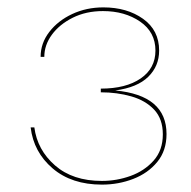

<svg xmlns="http://www.w3.org/2000/svg" viewBox="-20 -490 516 520"><path d="M256 10Q174 10 122.5 -34Q71 -78 63 -145H73Q81 -84 129 -42Q177 0 256 0Q296 0 333.5 -13.5Q371 -27 396 -55Q421 -83 421 -126Q421 -168 397.5 -193Q374 -218 335.5 -229Q297 -240 253 -240V-250Q321 -250 361 -277.5Q401 -305 401 -353Q401 -403 359.5 -431.5Q318 -460 259 -460Q213 -460 177 -442Q141 -424 120.5 -396Q100 -368 100 -336H90Q90 -373 113.5 -403.5Q137 -434 175.5 -452Q214 -470 260 -470Q324 -470 367.5 -439Q411 -408 411 -353Q411 -311 381.5 -282Q352 -253 292 -245Q431 -232 431 -127Q431 -82 406 -51.5Q381 -21 341 -5.5Q301 10 256 10Z"/></svg>

Font: Jost* Hairline
Style: Regular
Weight: 100
Version: Version 3.7